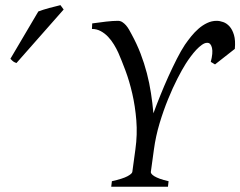

<svg xmlns="http://www.w3.org/2000/svg" viewBox="-20 -709 913 729"><path d="M780.3 -474.1Q784.7 -490.7 785.9 -504.2Q787.1 -517.6 784.9 -527.1Q782.7 -536.6 778.1 -541.7Q773.4 -546.9 766.1 -546.4Q757.3 -546.4 746.6 -538.8Q735.8 -531.2 725.1 -519.8Q714.4 -508.3 703.9 -494.1Q693.4 -480 685.1 -466.8Q671.4 -445.3 653.6 -410.4Q635.7 -375.5 618.2 -332.5Q600.6 -289.6 585.9 -240.7Q571.3 -191.9 564.5 -142.1L552.7 -56.2Q552.2 -53.2 555.2 -49.1Q558.1 -44.9 565.9 -40Q573.7 -35.2 586.9 -30.3Q600.1 -25.4 620.1 -21L617.7 0H402.3L404.8 -21Q446.3 -30.3 463.9 -39.8Q481.4 -49.3 482.4 -56.2L494.1 -142.1Q502 -198.2 497.6 -252.2Q493.2 -306.2 482.2 -353.8Q471.2 -401.4 456.3 -441.2Q441.4 -481 429.2 -508.8Q422.4 -523.9 412.6 -540Q402.8 -556.2 390.4 -569.3Q377.9 -582.5 362.5 -590.8Q347.2 -599.1 329.1 -599.1L330.1 -620.1Q356.4 -624 383.1 -627Q409.7 -629.9 427.7 -629.9Q437 -629.9 444.6 -625Q452.1 -620.1 458.5 -612.8Q464.8 -605.5 470 -596.4Q475.1 -587.4 479.5 -579.1Q499.5 -542.5 513.7 -505.6Q527.8 -468.8 537.6 -431.2Q547.4 -393.6 553.2 -355.5Q559.1 -317.4 562.5 -278.8Q573.7 -309.6 588.4 -345.9Q603 -382.3 619.1 -418Q635.3 -453.6 651.4 -485.4Q667.5 -517.1 682.1 -539.1Q692.9 -554.7 705.8 -570.8Q718.8 -586.9 733.9 -600.1Q749 -613.3 766.4 -621.6Q783.7 -629.9 802.7 -629.9Q814.5 -629.9 827.6 -625.2Q840.8 -620.6 851.6 -608.6Q862.3 -596.7 868.4 -576.2Q874.5 -555.7 871.6 -523.4L796.4 -464.4ZM42.5 -469.7Q35.2 -472.2 31 -475.1Q26.9 -478 19.5 -485.8L125.5 -665.5Q133.3 -668.5 144 -671.9Q154.8 -675.3 166.3 -678.5Q177.7 -681.6 189.2 -684.3Q200.7 -687 209.5 -689.5L221.7 -672.9Z"/></svg>

Font: Gentium
Style: Italic
Weight: 400
Italic angle: -7°
Designer: J. Victor Gaultney
Version: Version 1.02; 2005; OFL release